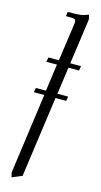

<svg xmlns="http://www.w3.org/2000/svg" viewBox="-155 -790 598 1137"><g transform="rotate(15 143.5 -221.5)"><path d="M39.1 274.9 106.9 -217.8H43L47.9 -245.1H109.9L132.8 -411.1H67.9L73.2 -439H137.2L168.9 -662.1Q170.9 -677.7 170.9 -683.1Q170.9 -693.4 164.3 -697.8Q157.7 -702.1 140.1 -702.1H109.9L113.8 -729Q167.5 -729 190.2 -731.7Q212.9 -734.4 240.2 -746.1L246.1 -717.8L207 -439H272.9L268.1 -411.1H203.1L180.2 -245.1H246.1L241.2 -217.8H175.8L106.9 277.8L45.9 303.2Z"/></g></svg>

Font: Dihjauti
Style: Italic
Weight: 400
Italic angle: -9°
Designer: T. Christopher White
Version: Version 3.0.0